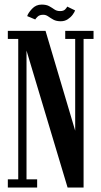

<svg xmlns="http://www.w3.org/2000/svg" viewBox="-20 -838 453 858"><path d="M15 0V-36.5H61.5V-664H15V-700H183.5L316 -254V-664H271.5V-700H398V-664H353.5V0H282L98.5 -612V-36.5H146V0ZM251.5 -743Q231.5 -743 218.5 -750.2Q205.5 -757.5 195.2 -764.8Q185 -772 173.5 -772Q157 -772 148.5 -764Q140 -756 137.5 -751L101.5 -766Q105.5 -779.5 123 -798.5Q140.5 -817.5 166 -817.5Q187.5 -817.5 200.2 -810.2Q213 -803 223.2 -795.8Q233.5 -788.5 248.5 -788.5Q264 -788.5 271 -795.8Q278 -803 280.5 -808.5L315.5 -791.5Q313.5 -784.5 305.2 -773Q297 -761.5 283.2 -752.2Q269.5 -743 251.5 -743Z"/></svg>

Font: Imbue 10pt SemiBold
Style: Regular
Weight: 600
Designer: Tyler Finck
Foundry: Etcetera Type Company
Version: Version 1.102; ttfautohint (v1.8.3)